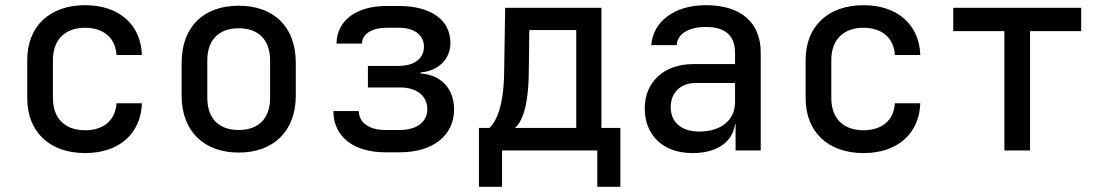

<svg xmlns="http://www.w3.org/2000/svg" viewBox="-20 -580 4240 740"><path d="M308 10C438 10 523 -64 527 -182H429C425 -116 379 -78 308 -78C232 -78 184 -122 184 -202V-349C184 -428 232 -473 308 -473C379 -473 425 -434 429 -368H527C523 -486 438 -560 308 -560C173 -560 85 -480 85 -349V-202C85 -70 173 10 308 10Z M900 8C1034 8 1120 -74 1120 -212V-338C1120 -477 1035 -558 900 -558C765 -558 680 -477 680 -338V-212C680 -74 766 8 900 8ZM900 -79C825 -79 779 -122 779 -203V-347C779 -428 825 -471 900 -471C975 -471 1021 -428 1021 -347V-203C1021 -122 975 -79 900 -79Z M1465 7H1521C1649 7 1730 -58 1730 -158C1730 -237 1682 -291 1601 -297V-301C1669 -306 1716 -352 1716 -414C1716 -505 1639 -557 1517 -557H1470C1353 -557 1278 -501 1277 -412H1375C1376 -449 1413 -473 1470 -473H1517C1577 -473 1614 -445 1614 -400C1614 -355 1577 -326 1517 -326H1398V-243H1521C1586 -243 1627 -211 1627 -159C1627 -110 1586 -79 1521 -79H1465C1402 -79 1363 -108 1363 -152H1265C1265 -54 1342 7 1465 7Z M1826 140H1915V0H2282V140H2371V-87H2298V-550H1927L1923 -299C1921 -165 1891 -111 1867 -87H1826ZM1965 -87C1991 -110 2016 -165 2018 -298L2020 -464H2201V-87Z M2649 10C2743 10 2803 -32 2813 -101H2815V0H2912V-377C2912 -493 2836 -560 2701 -560C2576 -560 2497 -495 2490 -406H2588C2591 -450 2634 -476 2701 -476C2776 -476 2813 -443 2813 -375V-333H2652C2540 -333 2465 -265 2465 -162C2465 -59 2535 10 2649 10ZM2675 -73C2606 -73 2565 -109 2565 -167C2565 -223 2603 -260 2661 -260H2813V-187C2813 -117 2759 -73 2675 -73Z M3308 10C3438 10 3523 -64 3527 -182H3429C3425 -116 3379 -78 3308 -78C3232 -78 3184 -122 3184 -202V-349C3184 -428 3232 -473 3308 -473C3379 -473 3425 -434 3429 -368H3527C3523 -486 3438 -560 3308 -560C3173 -560 3085 -480 3085 -349V-202C3085 -70 3173 10 3308 10Z M3851 0H3950V-460H4147V-550H3654V-460H3851Z"/></svg>

Font: JetBrains Mono Medium
Style: Regular
Weight: 436
Monospace: yes
Designer: Philipp Nurullin, Konstantin Bulenkov
Foundry: JetBrains
Version: Version 2.305